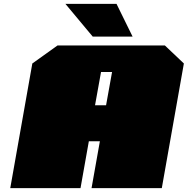

<svg xmlns="http://www.w3.org/2000/svg" viewBox="-20 -972 970 992"><path d="M459 -783 318 -952H582L665 -783ZM33 0 147 -644 277 -737H832L930 -644L816 0H453L496 -242H439L396 0ZM471 -428H528L559 -600H502Z"/></svg>

Font: Tomorrow Black
Style: Italic
Weight: 900
Italic angle: -10°
Designer: Tony de Marco, Monica Rizzolli
Foundry: Just in Type
Version: Version 2.002